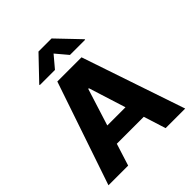

<svg xmlns="http://www.w3.org/2000/svg" viewBox="-248 -1084 1239 1239"><g transform="rotate(-45 371.0 -465.0)"><path d="M20.5 0 260.7 -707H481.4L720.7 0H542L494.1 -151.4H248L200.2 0ZM454.1 -278.3 374 -532.2H368.2L288.1 -278.3ZM371.1 -851.6 302.7 -770.5H164.1V-775.4L311.5 -929.7H430.7L578.1 -775.4V-770.5H439.5Z"/></g></svg>

Font: Pretendard Std ExtraBold
Style: Regular
Weight: 800
Designer: Base glyphs from Inter by Rasmus Andersson; Hangeul glyphs from Noto Sans CJK(Source Han Sans) by Jang Soo-young and Kan
Foundry: Kil Hyung-jin
Version: Version 1.309